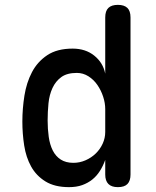

<svg xmlns="http://www.w3.org/2000/svg" viewBox="-20 -760 640 790"><path d="M465 10Q439 10 426 -3Q413 -16 413 -42V-102Q404 -77 391 -56.5Q378 -36 360 -21.5Q342 -7 318.5 1.5Q295 10 264 10Q205 10 167 -13.5Q129 -37 108 -75Q87 -113 79.5 -161.5Q72 -210 72 -260Q72 -313 80.5 -366.5Q89 -420 111.5 -463Q134 -506 174.5 -533Q215 -560 279 -560Q332 -560 368 -531Q404 -502 413 -457V-688Q413 -715 426 -727.5Q439 -740 465 -740Q491 -740 504 -727.5Q517 -715 517 -688V-42Q517 -16 504.5 -3Q492 10 465 10ZM282 -90Q308 -90 332 -100.5Q356 -111 374 -128.5Q392 -146 402.5 -169Q413 -192 413 -217V-311Q413 -336 404.5 -362Q396 -388 381 -410Q366 -432 344 -446Q322 -460 296 -460Q256 -460 232.5 -443Q209 -426 196 -398Q183 -370 179.5 -335Q176 -300 176 -264Q176 -229 180.5 -197Q185 -165 197 -141Q209 -117 230 -103.5Q251 -90 282 -90Z"/></svg>

Font: Maple Mono NL Medium
Style: Regular
Weight: 500
Monospace: yes
Designer: subframe7536
Version: Version 7.000